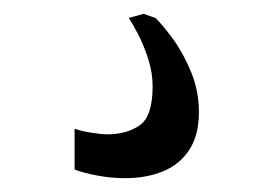

<svg xmlns="http://www.w3.org/2000/svg" viewBox="-20 -26 396 278"><path d="M160.5 232Q141.5 232 121.2 228.2Q101 224.5 88 219.5V160.5Q98.5 164 112.8 166.2Q127 168.5 135 168.5Q163.5 168.5 182.2 155.5Q201 142.5 201 99Q201 79 194.5 59Q188 39 179.8 23.2Q171.5 7.5 166.5 0L188 -6L205 0Q215.5 10 230.5 30.5Q245.5 51 256.8 78.5Q268 106 268 136.5Q268 169.5 254.2 190.8Q240.5 212 216.2 222Q192 232 160.5 232Z"/></svg>

Font: Merriweather 36pt Light
Style: Regular
Weight: 300
Designer: Eben Sorkin
Foundry: Eben Sorkin
Version: Version 2.100